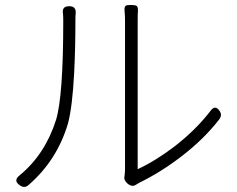

<svg xmlns="http://www.w3.org/2000/svg" viewBox="-20 -753 957 774"><path d="M60 -6Q32 -25 59 -46Q162 -131 206 -270Q235 -366 235 -668Q235 -688 234 -697Q228 -728 259 -728Q288 -728 285 -699Q284 -690 284 -668Q284 -558 279 -460Q272 -323 254 -255Q210 -107 96 -8Q79 8 60 -6ZM494 -13Q478 -27 482 -43Q484 -61 484 -72V-668Q484 -689 482 -711Q481 -725 487 -730Q492 -733 508 -733Q525 -733 531 -729Q537 -724 536 -709Q535 -698 535 -668V-369V-71Q608 -105 684 -163Q769 -229 827 -304Q847 -333 865 -306Q877 -290 864 -272Q802 -192 712 -123Q629 -59 541 -16Q537 -14 531 -10L529 -9Q513 3 494 -13Z"/></svg>

Font: GenSenRounded TW L
Style: Regular
Weight: 300
Version: Version 1.501;PS 1;hotconv 16.6.51;makeotf.lib2.5.65220